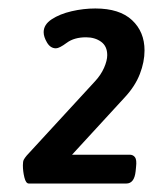

<svg xmlns="http://www.w3.org/2000/svg" viewBox="-20 -783 361 453"><path d="M48 -350Q41 -350 37.5 -364.5Q34 -379 34 -393Q34 -402 36 -406Q38 -410 43 -416L204 -591Q218 -606 225.5 -623Q233 -640 233 -653Q233 -674 218.5 -684.5Q204 -695 183 -695Q155 -695 137.5 -682Q120 -669 112 -669Q99 -669 91 -682.5Q83 -696 83 -707Q83 -725 102 -737.5Q121 -750 149 -756.5Q177 -763 205 -763Q262 -763 291.5 -735.5Q321 -708 321 -664Q321 -637 310 -608.5Q299 -580 275 -554L150 -418H286Q294 -418 298.5 -412Q303 -406 301 -389L300 -379Q297 -350 278 -350Z"/></svg>

Font: Asap
Style: Bold Italic
Weight: 700
Italic angle: -6°
Designer: Pablo Cosgaya
Foundry: Omnibus-Type
Version: Version 3.001; ttfautohint (v1.8.3)